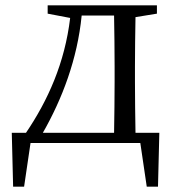

<svg xmlns="http://www.w3.org/2000/svg" viewBox="-20 -534 654 717"><path d="M140 -38C212 -164 269 -313 285 -476H406C407 -421 408 -341 408 -286V-228C408 -174 407 -94 406 -38ZM486 -38C485 -94 484 -174 484 -228V-286C484 -339 485 -415 486 -470L566 -483V-514H158V-483L242 -467C222 -299 159 -159 77 -38H24L29 163H70L94 0H504L528 163H570L575 -38Z"/></svg>

Font: Source Han Serif
Style: Regular
Weight: 400
Designer: Ryoko NISHIZUKA 西塚涼子 (kana & ideographs); Frank Grießhammer (Latin, Greek & Cyrillic); Wenlong ZHANG 张文龙 (bopomofo); San
Foundry: Adobe Systems Incorporated
Version: Version 1.001;PS 1.001;hotconv 16.6.54;makeotf.lib2.5.65590